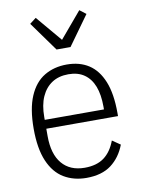

<svg xmlns="http://www.w3.org/2000/svg" viewBox="-87 -823 662 894"><g transform="rotate(-10 244.5 -375.5)"><path d="M249 12Q189 12 143 -15.5Q97 -43 71.5 -102.5Q46 -162 46 -256Q46 -350 71.5 -409.5Q97 -469 143 -496.5Q189 -524 249 -524Q310 -524 353 -496Q396 -468 419.5 -410Q443 -352 443 -261V-246H104V-211Q104 -126 142 -81Q180 -36 249 -36Q306 -36 341 -62Q376 -88 395 -139L433 -113Q411 -55 366.5 -21.5Q322 12 249 12ZM249 -478Q203 -478 171 -457Q139 -436 121.5 -397Q104 -358 104 -301V-288H384V-301Q384 -358 369 -397Q354 -436 324 -457Q294 -478 249 -478ZM281 -601H215L115 -740L145 -763L248 -641L351 -763L381 -740Z"/></g></svg>

Font: IBM Plex Sans Condensed Light
Style: Regular
Weight: 300
Width: 3
Designer: Mike Abbink, Paul van der Laan, Pieter van Rosmalen
Foundry: Bold Monday
Version: Version 3.201